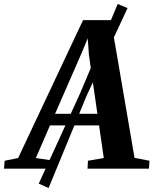

<svg xmlns="http://www.w3.org/2000/svg" viewBox="-95 -847 770 964"><path d="M-75 0 -71.5 -40 -4 -53.5 322 -746H462L580.5 -54.5L655.5 -40L653 0H344.5L346.5 -40L426 -53.5L402.5 -217.5H156L85 -53.5L177.5 -40L174 0ZM181.5 -275.5H394L351.5 -571L345.5 -654.5L314.5 -580ZM99.5 75 307.5 -379 496 -827 545.5 -806.5 339.5 -365.5 149 97Z"/></svg>

Font: Merriweather 48pt
Style: Bold Italic
Weight: 700
Italic angle: -7.8°
Version: Version 2.101